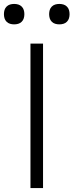

<svg xmlns="http://www.w3.org/2000/svg" viewBox="-37 -957 374 977"><path d="M118 0V-735H182V0ZM265 -833Q254 -833 244 -836Q234 -839 226.5 -846.5Q219 -854 216 -864Q213 -874 213 -885Q213 -896 216 -906Q219 -916 226.5 -923.5Q234 -931 244 -934Q254 -937 265 -937Q276 -937 286 -934Q296 -931 303.5 -923.5Q311 -916 314 -906Q317 -896 317 -885Q317 -874 314 -864Q311 -854 303.5 -846.5Q296 -839 286 -836Q276 -833 265 -833ZM35 -833Q24 -833 14 -836Q4 -839 -3.5 -846.5Q-11 -854 -14 -864Q-17 -874 -17 -885Q-17 -896 -14 -906Q-11 -916 -3.5 -923.5Q4 -931 14 -934Q24 -937 35 -937Q46 -937 56 -934Q66 -931 73.5 -923.5Q81 -916 84 -906Q87 -896 87 -885Q87 -874 84 -864Q81 -854 73.5 -846.5Q66 -839 56 -836Q46 -833 35 -833Z"/></svg>

Font: Iosevka Aile Light
Style: Regular
Weight: 300
Designer: Belleve Invis
Foundry: Belleve Invis
Version: Version 27.3.5; ttfautohint (v1.8.4)